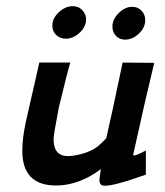

<svg xmlns="http://www.w3.org/2000/svg" viewBox="-20 -590 534 620"><path d="M384 -462Q366 -462 354.5 -474Q343 -486 343 -504Q343 -528 363.5 -548Q384 -568 407 -568Q425 -568 437 -555.5Q449 -543 449 -525Q449 -501 428.5 -481.5Q408 -462 384 -462ZM257 -517Q252 -496 233 -480.5Q214 -465 193 -465Q174 -465 161.5 -477Q149 -489 149 -507Q149 -531 170 -550.5Q191 -570 215 -570Q236 -570 248.5 -554Q261 -538 257 -517ZM376 -388 478 -387Q450 -272 410 -90Q410 -88 413 -88Q419 -88 433 -95L451 -104V-26Q336 15 312 9Q301 7 301 -10Q301 -16 306 -44Q235 9 161 9Q52 9 52 -103Q52 -144 64 -199Q69 -220 107 -388H207Q197 -355 170 -243Q153 -155 153 -141Q153 -86 199 -86Q209 -86 214 -87Q266 -94 298 -119Q314 -135 323 -143Q340 -216 376 -388Z"/></svg>

Font: GFS Neohellenic Rg
Style: Bold Italic
Weight: 700
Italic angle: -12°
Designer: Designed by Takis Katsoulidis and George D. Matthiopoulos.
Foundry: Designed by Takis Katsoulidis and George D. Matthiopoulos.
Version: Version 1.0